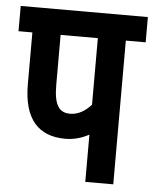

<svg xmlns="http://www.w3.org/2000/svg" viewBox="-48 -663 564 704"><g transform="rotate(5 234.0 -311.0)"><path d="M395 -529H468V-622H0V-529H51V-338C51 -209 107 -151 205 -151C237 -151 267 -160 292 -174V0H395ZM292 -529V-284C270 -259 243 -244 215 -244C175 -244 155 -269 155 -345V-529Z"/></g></svg>

Font: Noto Sans Devanagari ExtraCondensed SemiBold
Style: Regular
Weight: 600
Width: 2
Designer: Jelle Bosma - Monotype Design Team
Foundry: Monotype Imaging Inc.
Version: Version 2.004